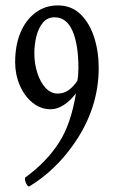

<svg xmlns="http://www.w3.org/2000/svg" viewBox="-20 -671 424 710"><path d="M89 18Q83 21 76 6Q69 -11 75 -16Q151 -71 197 -142Q242 -210 261 -326Q240 -298 215.5 -282.5Q191 -267 168 -267Q130 -267 100 -291.5Q70 -316 53 -356Q36 -396 36 -441Q36 -503 55.5 -550Q75 -597 111 -624Q147 -651 194 -651Q244 -651 277.5 -618.5Q311 -586 328 -533.5Q345 -481 345 -420Q345 -269 252 -137Q184 -40 89 18ZM193 -325Q216 -325 233.5 -337.5Q251 -350 266 -372Q268 -382 269 -394Q270 -406 270 -419Q270 -507 248 -557Q226 -607 182 -607Q155 -607 138.5 -587Q122 -567 114.5 -536.5Q107 -506 107 -474Q107 -436 118 -401.5Q129 -367 148.5 -346Q168 -325 193 -325Z"/></svg>

Font: Junicode Two Beta Condensed
Style: Regular
Weight: 400
Width: 3
Designer: Peter S. Baker
Foundry: Briery Creek Software
Version: Version 1.053; ttfautohint (v1.8.4)